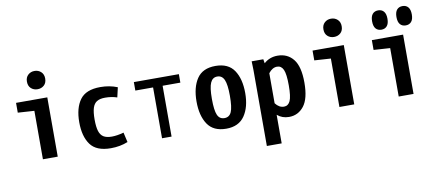

<svg xmlns="http://www.w3.org/2000/svg" viewBox="-72 -926 3206 1395"><g transform="rotate(-10 1531.0 -228.0)"><path d="M179.7 -357.4 58.6 -365.2V-437.5H289.1V0H179.7ZM230.5 -642.6Q258.8 -642.6 278.3 -624.5Q297.9 -606.4 297.9 -575.2Q297.9 -543 278.3 -525.4Q258.8 -507.8 230.5 -507.8Q202.1 -507.8 182.6 -525.4Q163.1 -543 163.1 -575.2Q163.1 -606.4 182.6 -624.5Q202.1 -642.6 230.5 -642.6Z M702.1 -362.3Q663.1 -362.3 641.1 -348.6Q619.1 -335 609.4 -304.2Q599.6 -273.4 599.6 -218.8Q599.6 -164.1 609.4 -133.3Q619.1 -102.5 641.1 -88.9Q663.1 -75.2 702.1 -75.2Q740.2 -75.2 790 -88.9L806.6 -16.6Q749 6.8 680.7 6.8Q574.2 6.8 530.3 -53.7Q486.3 -114.3 486.3 -218.8Q486.3 -323.2 530.3 -383.8Q574.2 -444.3 680.7 -444.3Q749 -444.3 806.6 -420.9L790 -348.6Q749 -362.3 702.1 -362.3Z M1128.9 -375V0H1058.6V-375H927.7V-437.5H1259.8V-375Z M1351.6 -218.8Q1351.6 -323.2 1394 -386.7Q1436.5 -450.2 1531.2 -450.2Q1626 -450.2 1668.5 -386.7Q1710.9 -323.2 1710.9 -218.8Q1710.9 -115.2 1667 -51.3Q1623 12.7 1531.2 12.7Q1436.5 12.7 1394 -50.8Q1351.6 -114.3 1351.6 -218.8ZM1597.7 -218.8Q1597.7 -301.8 1582 -336.9Q1566.4 -372.1 1531.2 -372.1Q1496.1 -372.1 1480.5 -336.9Q1464.8 -301.8 1464.8 -218.8Q1464.8 -133.8 1480 -99.6Q1495.1 -65.4 1531.2 -65.4Q1567.4 -65.4 1582.5 -99.6Q1597.7 -133.8 1597.7 -218.8Z M2147.5 -218.8Q2147.5 -100.6 2105 -46.4Q2062.5 7.8 1995.1 7.8Q1944.3 7.8 1908.2 -23.4V187.5H1798.8V-374L1796.9 -437.5H1882.8L1887.7 -407.2Q1929.7 -445.3 1988.3 -445.3Q2061.5 -445.3 2104.5 -391.6Q2147.5 -337.9 2147.5 -218.8ZM2032.2 -218.8Q2032.2 -301.8 2017.6 -334.5Q2002.9 -367.2 1971.7 -367.2Q1936.5 -367.2 1908.2 -330.1V-108.4Q1935.5 -72.3 1971.7 -72.3Q2002.9 -72.3 2017.6 -104.5Q2032.2 -136.7 2032.2 -218.8Z M2367.2 -357.4 2246.1 -365.2V-437.5H2476.6V0H2367.2ZM2418 -642.6Q2446.3 -642.6 2465.8 -624.5Q2485.4 -606.4 2485.4 -575.2Q2485.4 -543 2465.8 -525.4Q2446.3 -507.8 2418 -507.8Q2389.6 -507.8 2370.1 -525.4Q2350.6 -543 2350.6 -575.2Q2350.6 -606.4 2370.1 -624.5Q2389.6 -642.6 2418 -642.6Z M2804.7 -357.4 2683.6 -365.2V-437.5H2914.1V0H2804.7ZM2709 -571.3Q2709 -607.4 2724.1 -625Q2739.3 -642.6 2765.6 -642.6Q2792 -642.6 2807.1 -625Q2822.3 -607.4 2822.3 -571.3Q2822.3 -535.2 2807.1 -517.6Q2792 -500 2765.6 -500Q2739.3 -500 2724.1 -517.6Q2709 -535.2 2709 -571.3ZM2888.7 -571.3Q2888.7 -607.4 2903.8 -625Q2918.9 -642.6 2945.3 -642.6Q2971.7 -642.6 2986.8 -625Q3002 -607.4 3002 -571.3Q3002 -535.2 2986.8 -517.6Q2971.7 -500 2945.3 -500Q2918.9 -500 2903.8 -517.6Q2888.7 -535.2 2888.7 -571.3Z"/></g></svg>

Font: Sudo
Style: Bold
Weight: 700
Monospace: yes
Designer: Jens Kutilek
Foundry: Jens Kutilek
Version: Version 0.040